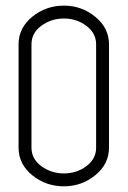

<svg xmlns="http://www.w3.org/2000/svg" viewBox="-20 -656 449 676"><path d="M205.1 -590.8Q160.2 -590.8 125.5 -565.2Q90.8 -539.6 90.8 -500V-136.2Q90.8 -96.7 125.5 -71Q160.2 -45.4 205.1 -45.4Q250 -45.4 284.2 -71Q318.4 -96.7 318.4 -136.2V-500Q318.4 -539.1 284.2 -564.9Q250 -590.8 205.1 -590.8ZM205.1 0Q141.6 0 93.5 -39.1Q45.4 -78.1 45.4 -136.2V-500Q45.4 -557.6 93.5 -596.9Q141.6 -636.2 205.1 -636.2Q267.6 -636.2 315.7 -596.7Q363.8 -557.1 363.8 -500V-136.2Q363.8 -78.6 315.7 -39.3Q267.6 0 205.1 0Z"/></svg>

Font: GOSTRUS
Style: type A
Weight: 200
Designer: Юрий и Татьяна Кривогуз
Version: Version 01.0